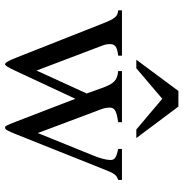

<svg xmlns="http://www.w3.org/2000/svg" viewBox="-3 -711 728 762"><g transform="rotate(90 361.0 -330.0)"><path d="M528 -507 403 -674H341L217 -507H251L372 -610L494 -507ZM694 -450H571V-435C605 -428 615 -421 615 -405C615 -389 609 -365 598 -338L508 -116L424 -340C412 -371 407 -383 407 -400C407 -421 418 -428 465 -435V-450H262V-435C299 -431 312 -420 331 -366L351 -310L260 -111L161 -372C157 -382 155 -392 155 -402C155 -423 166 -431 201 -435V-450H21V-435C44 -433 53 -426 74 -372L209 -30C221 1 229 14 235 14C240 14 248 1 260 -25L372 -265L463 -29C478 9 480 14 487 14C494 14 499 5 515 -35L653 -381C669 -421 674 -428 694 -435Z"/></g></svg>

Font: STIXGeneral
Style: Regular
Weight: 400
Designer: MicroPress Inc., with final additions and corrections provided by Coen Hoffman, Elsevier (retired)
Version: Version 1.1.0